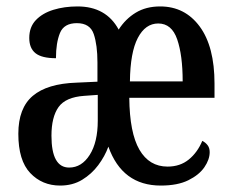

<svg xmlns="http://www.w3.org/2000/svg" viewBox="-20 -567 724 597"><path d="M167 10Q111 10 74 -29Q37 -68 37 -151Q37 -231 82 -269Q127 -307 218 -310L283 -313V-373Q283 -427 271.5 -461Q260 -495 219 -495Q179 -495 166.5 -464.5Q154 -434 154 -386Q110 -386 90.5 -401.5Q71 -417 71 -449Q71 -483 91.5 -504.5Q112 -526 146 -536.5Q180 -547 221 -547Q310 -547 349 -475Q370 -508 402 -527.5Q434 -547 478 -547Q555 -547 601 -484.5Q647 -422 647 -307V-263H382Q383 -154 413.5 -101.5Q444 -49 501 -49Q540 -49 567 -71Q594 -93 609 -129Q619 -124 625.5 -115.5Q632 -107 632 -94Q632 -71 615.5 -47Q599 -23 565.5 -6.5Q532 10 480 10Q360 10 317 -111Q306 -81 285.5 -53.5Q265 -26 235.5 -8Q206 10 167 10ZM548 -314Q548 -395 531 -444.5Q514 -494 472 -494Q432 -494 408.5 -449Q385 -404 384 -314ZM195 -46Q234 -46 259 -85.5Q284 -125 284 -192V-272L242 -269Q184 -265 162 -234Q140 -203 140 -145Q140 -46 195 -46Z"/></svg>

Font: Noto Serif ExtraCondensed Medium
Style: Regular
Weight: 500
Width: 2
Designer: Monotype Design Team
Foundry: Monotype Imaging Inc.
Version: Version 2.015